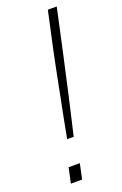

<svg xmlns="http://www.w3.org/2000/svg" viewBox="-137 -730 489 771"><g transform="rotate(-20 107.5 -344.0)"><path d="M72 -173Q80 -217 88.5 -259.5Q97 -302 105 -342.5Q113 -383 120 -419Q127 -455 133.5 -486Q140 -517 145 -541L177 -688H215L183 -541Q178 -517 171 -486Q164 -455 156 -419Q148 -383 139 -342.5Q130 -302 120 -259.5Q110 -217 100 -173ZM25 0 39 -65H87L73 0Z"/></g></svg>

Font: Saira SemiExpanded Thin
Style: Italic
Weight: 250
Width: 6
Italic angle: -12°
Designer: Hector Gatti with collaboration of the Omnibus-Type team
Foundry: Omnibus-Type
Version: Version 1.101